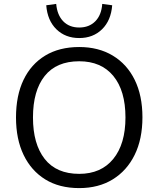

<svg xmlns="http://www.w3.org/2000/svg" viewBox="-20 -955 812 984"><path d="M62 -353Q62 -465 100.5 -545.5Q139 -626 211.5 -670Q284 -714 386 -714Q485 -714 558 -670Q631 -626 670.5 -545.5Q710 -465 710 -354Q710 -242 670 -161Q630 -80 557.5 -35.5Q485 9 386 9Q284 9 212 -35.5Q140 -80 101 -161Q62 -242 62 -353ZM149 -353Q149 -217 209 -140.5Q269 -64 386 -64Q498 -64 560.5 -140.5Q623 -217 623 -353Q623 -490 561 -565.5Q499 -641 386 -641Q269 -641 209 -565.5Q149 -490 149 -353ZM386 -760Q315 -760 269 -805Q223 -850 217 -928L268 -935Q273 -878 304 -846Q335 -814 386 -814Q437 -814 468.5 -846Q500 -878 504 -935L555 -928Q549 -850 503 -805Q457 -760 386 -760Z"/></svg>

Font: Mulish ExtraLight
Style: Regular
Weight: 400
Version: Version 3.603